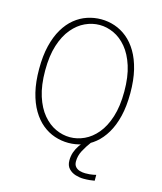

<svg xmlns="http://www.w3.org/2000/svg" viewBox="-128 -799 907 1076"><g transform="rotate(15 325.0 -261.5)"><path d="M325 11Q284 11 245 -2Q206 -15 172.5 -42.5Q139 -70 113.8 -112.5Q88.5 -155 74.2 -213.5Q60 -272 60 -348Q60 -423.5 74.2 -482Q88.5 -540.5 113.8 -583Q139 -625.5 172.5 -652.8Q206 -680 245 -693Q284 -706 325 -706Q366 -706 404.5 -693Q443 -680 476.5 -652.8Q510 -625.5 535.2 -583Q560.5 -540.5 574.8 -482Q589 -423.5 589 -348Q589 -272 574.8 -213.5Q560.5 -155 535.2 -112.5Q510 -70 476.5 -42.5Q443 -15 404.5 -2Q366 11 325 11ZM325 -22Q367 -22 407.8 -40.8Q448.5 -59.5 481.5 -99Q514.5 -138.5 534.2 -200.2Q554 -262 554 -348Q554 -433.5 534.2 -495Q514.5 -556.5 481.5 -596Q448.5 -635.5 407.8 -654.2Q367 -673 325 -673Q282.5 -673 241.8 -654.2Q201 -635.5 167.8 -596Q134.5 -556.5 114.8 -495Q95 -433.5 95 -348Q95 -262 114.8 -200.2Q134.5 -138.5 167.8 -99Q201 -59.5 241.8 -40.8Q282.5 -22 325 -22ZM523 143.5V177.5Q509.5 180 494.2 181.5Q479 183 459 183Q437 183 413 175.8Q389 168.5 372.8 151.2Q356.5 134 356.5 104Q356.5 78.5 364.2 56.2Q372 34 386 13.5Q400 -7 417.5 -27H450.5Q425.5 6.5 409.5 37Q393.5 67.5 393.5 100Q393.5 119.5 403.5 130.8Q413.5 142 429 146.5Q444.5 151 460.5 151Q474.5 151 485.8 150Q497 149 506.2 147.2Q515.5 145.5 523 143.5Z"/></g></svg>

Font: Trispace Thin
Style: Regular
Weight: 100
Designer: Tyler Finck
Foundry: Etcetera Type Company
Version: Version 1.210